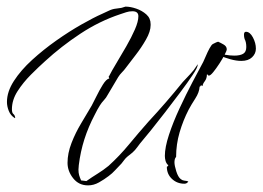

<svg xmlns="http://www.w3.org/2000/svg" viewBox="-20 -545 793 580"><path d="M246 15Q218 15 201 -6.5Q184 -28 184 -53Q184 -82 196 -113Q208 -144 225.5 -173Q243 -202 257 -226Q262 -235 271 -253.5Q280 -272 290.5 -289Q301 -306 310 -308V-309Q310 -310 309 -311Q308 -312 308 -313Q308 -313 308 -313.5Q308 -314 309 -314Q317 -330 331.5 -354Q346 -378 361.5 -405Q377 -432 387.5 -456Q398 -480 398 -496Q398 -511 380 -511Q370 -511 361 -508Q352 -505 343 -502Q280 -481 222.5 -443Q165 -405 116 -360Q97 -343 73.5 -319.5Q50 -296 33 -269.5Q16 -243 16 -215Q16 -204 20.5 -200.5Q25 -197 26 -189H25V-188Q12 -196 6.5 -210Q1 -224 1 -237Q1 -268 22 -300.5Q43 -333 77 -364Q111 -395 150 -422.5Q189 -450 226 -471Q263 -492 288 -503Q299 -508 309.5 -513Q320 -518 331 -519L345 -521Q347 -521 352.5 -523Q358 -525 359 -525Q374 -525 391.5 -519Q409 -513 422 -501.5Q435 -490 435 -472V-469Q435 -450 421 -425.5Q407 -401 389.5 -378.5Q372 -356 360 -340Q355 -333 348.5 -326.5Q342 -320 337 -312L305 -258Q301 -250 294 -242.5Q287 -235 282 -227Q278 -221 274 -213.5Q270 -206 266 -198Q247 -162 235 -124.5Q223 -87 218 -46Q218 -42 217.5 -39Q217 -36 217 -33Q217 -23 219 -16Q221 -9 225 0L241 2Q258 -10 275 -20.5Q292 -31 308 -44Q341 -74 369.5 -108.5Q398 -143 428 -177Q455 -206 481 -236Q507 -266 532 -297Q543 -309 554.5 -321Q566 -333 574 -346L577 -351V-348Q577 -341 562 -318.5Q547 -296 524.5 -266Q502 -236 478.5 -205.5Q455 -175 436 -151.5Q417 -128 410 -120Q403 -112 395.5 -101.5Q388 -91 380 -84L365 -72Q360 -68 355.5 -62Q351 -56 347 -51Q337 -41 328 -31Q319 -21 308 -13Q295 -3 279 6Q263 15 246 15ZM537 10Q515 10 499.5 -4.5Q484 -19 484 -41L488 -44V-47H487Q482 -52 480 -59.5Q478 -67 478 -74Q478 -100 490.5 -138Q503 -176 522.5 -218Q542 -260 561.5 -297Q581 -334 594 -358Q597 -364 602 -376Q607 -388 613 -399Q619 -410 623 -412Q627 -414 631 -416Q635 -418 639 -419Q646 -416 655.5 -410.5Q665 -405 665 -396Q665 -392 658.5 -379.5Q652 -367 642.5 -352.5Q633 -338 624.5 -327.5Q616 -317 612 -317L611 -315Q609 -320 605 -320Q605 -308 598.5 -299.5Q592 -291 592 -285Q590 -287 587 -287Q586 -287 586 -285L583 -283Q582 -266 570 -247.5Q558 -229 550 -214Q533 -181 522.5 -145Q512 -109 512 -71Q509 -68 508 -63.5Q507 -59 507 -55Q507 -45 512.5 -27.5Q518 -10 526 -4Q531 0 536 0.5Q541 1 546 2L547 3H549Q545 10 537 10ZM709 -361Q694 -361 676 -366Q658 -371 645 -377Q641 -379 641 -381Q641 -383 636 -384Q647 -382 661 -379.5Q675 -377 688 -377Q705 -377 714.5 -382.5Q724 -388 724 -403Q724 -418 719 -427Q717 -433 717 -440Q717 -449 723 -449Q735 -449 744 -432Q753 -415 753 -398Q753 -383 741.5 -372Q730 -361 709 -361Z"/></svg>

Font: Qwitcher Grypen
Style: Regular
Weight: 400
Designer: Robert E. Leuschke
Foundry: Robert E. Leuschke
Version: Version 1.100; ttfautohint (v1.8.3)